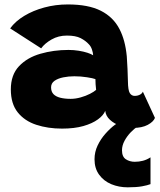

<svg xmlns="http://www.w3.org/2000/svg" viewBox="-20 -556 700 842"><path d="M640 134V251.5Q627.5 256.5 603.2 261Q579 265.5 540 265.5Q501.5 265.5 468.2 251.8Q435 238 414.8 210.2Q394.5 182.5 394.5 142.5Q394.5 110.5 408.2 81.8Q422 53 442.8 29.8Q463.5 6.5 484.2 -8.8Q505 -24 519 -28.5L582.5 -0.5Q569.5 7.5 553.5 24Q537.5 40.5 526.2 61.2Q515 82 515 103Q515 131.5 532 142.5Q549 153.5 571 153.5Q589.5 153.5 606.8 149Q624 144.5 640 134ZM252 8Q190 8 139 -8.8Q88 -25.5 57.8 -63.2Q27.5 -101 27.5 -164Q27.5 -227.5 63.2 -265.5Q99 -303.5 157 -320.2Q215 -337 280.5 -337Q303.5 -337 325.2 -333.5Q347 -330 363.8 -324.5Q380.5 -319 388.5 -313.5Q388 -325 383.2 -339Q378.5 -353 369.5 -362Q355.5 -377.5 333.5 -388.8Q311.5 -400 273.5 -400Q236 -400 206 -382.8Q176 -365.5 160.5 -344L24.5 -431.5Q47.5 -463 86.5 -486.5Q125.5 -510 174.5 -523.2Q223.5 -536.5 277.5 -536.5Q367.5 -536.5 422.2 -508.8Q477 -481 504 -428.5Q516.5 -404.5 524.5 -375Q532.5 -345.5 536 -309Q538 -281 539.2 -253.8Q540.5 -226.5 541 -199.5Q541.5 -160 549.2 -147.8Q557 -135.5 570.5 -135.5Q583 -135.5 593 -140.5Q603 -145.5 606.5 -154L659.5 -39Q653 -22 628 -8.5Q603 5 563 5Q533.5 5 506.8 -4.5Q480 -14 462 -30.8Q444 -47.5 441.5 -70Q434 -50.5 409.5 -32.5Q385 -14.5 345.5 -3.2Q306 8 252 8ZM290 -122.5Q311 -122.5 333.5 -128.8Q356 -135 374.5 -144.5Q393 -154 401.5 -162Q400 -173 399.2 -186.8Q398.5 -200.5 398.5 -209Q388.5 -213 361.2 -217.2Q334 -221.5 306 -221.5Q281 -221.5 257.5 -216.8Q234 -212 219 -201.5Q204 -191 204 -173Q204 -154.5 214.2 -143.5Q224.5 -132.5 244 -127.5Q263.5 -122.5 290 -122.5Z"/></svg>

Font: Grandstander Thin ExtraBold
Style: Regular
Weight: 800
Version: Version 1.200